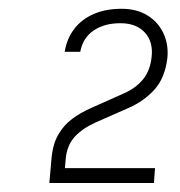

<svg xmlns="http://www.w3.org/2000/svg" viewBox="-20 -648 400 426"><path d="M126 -297.5 124 -275H324L321.5 -242H89.5L94 -293Q96.5 -327 109 -348.8Q121.5 -370.5 140.5 -384.5Q159.5 -398.5 183.5 -409L252 -439.5Q280.5 -451.5 297 -471.5Q313.5 -491.5 316.5 -522.5Q320 -555.5 301.2 -576Q282.5 -596.5 247 -596.5Q212 -596.5 188 -580.5Q164 -564.5 158 -533H123.5Q128.5 -563 145 -584.2Q161.5 -605.5 188 -617Q214.5 -628.5 250 -628.5Q283 -628.5 306.5 -614.2Q330 -600 342 -575.5Q354 -551 351.5 -520.5Q346.5 -475.5 322.5 -449Q298.5 -422.5 263 -407.5L192.5 -376.5Q162.5 -363 145.8 -344.5Q129 -326 126 -297.5Z"/></svg>

Font: Karla Light
Style: Italic
Weight: 300
Italic angle: -8°
Designer: Jonathan Pinhorn
Version: Version 2.004;gftools[0.9.33]